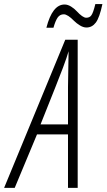

<svg xmlns="http://www.w3.org/2000/svg" viewBox="-58 -909 516 929"><path d="M360.4 -775.9Q345.2 -775.9 328.9 -785.9Q312.5 -795.9 300.8 -807.6Q269.5 -839.8 250.7 -839.8Q231.9 -839.8 220.9 -824Q210 -808.1 200.7 -774.9H166.5Q195.3 -887.2 254.4 -887.2Q270 -887.2 285.9 -877.2Q301.8 -867.2 312.5 -855.5Q342.3 -823.2 358.9 -823.2Q375.5 -823.2 383.3 -834Q392.6 -845.2 403.3 -889.2H437.5Q423.8 -824.2 405.8 -800Q387.7 -775.9 360.4 -775.9ZM317.9 -716.8V0H271V-258.8H121.1L13.2 0H-38.1L257.8 -716.8ZM271 -307.1V-487.8L273.9 -661.1Q266.6 -634.8 246.8 -581.8Q227.1 -528.8 138.2 -307.1Z"/></svg>

Font: Open Sans Hebrew Condensed Light
Style: Italic
Weight: 300
Width: 3
Italic angle: -12°
Foundry: Ascender Corporation, Yanek Iontef
Version: Version 2.001;PS 002.001;hotconv 1.0.70;makeotf.lib2.5.58329